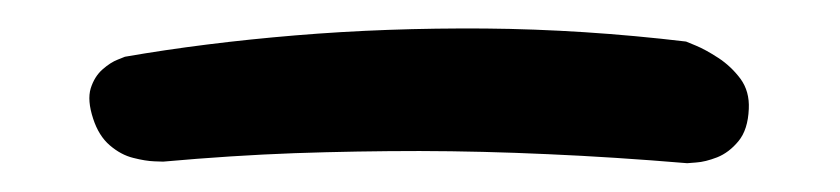

<svg xmlns="http://www.w3.org/2000/svg" viewBox="-20 -140 586 134"><path d="M45 -57.2Q40.8 -70 43.3 -78.3Q45.9 -86.6 51.6 -91.6Q57.2 -96.5 62.2 -98.4Q67.2 -100.4 67.2 -100.4Q122.5 -110 186 -115.3Q249.5 -120.6 318.4 -120.1Q387.4 -119.5 458.8 -111Q458.8 -111 465.6 -108.2Q472.4 -105.4 481.3 -99.6Q490.2 -93.8 496.8 -85Q503.2 -76.2 502.6 -64Q502 -49.5 495.4 -41.5Q488.8 -33.5 480.5 -30.2Q472.2 -27 465.9 -26.6Q459.6 -26.1 459.6 -26.1Q408.2 -30.4 362.3 -32.4Q316.4 -34.5 272.9 -34.6Q229.4 -34.6 185.6 -33.1Q141.9 -31.5 93.9 -27.2Q93.9 -27.2 87.8 -27.4Q81.6 -27.6 73 -29.8Q64.4 -31.9 56.6 -38.6Q48.9 -45.2 45 -57.2Z"/></svg>

Font: Sour Gummy Black
Style: Regular
Weight: 900
Version: Version 1.000